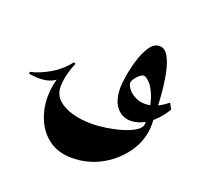

<svg xmlns="http://www.w3.org/2000/svg" viewBox="-160 -415 701 676"><g transform="rotate(20 190.0 -77.0)"><path d="M172.4 161.1Q122.6 161.1 88.4 137Q54.2 112.8 36.9 73Q19.5 33.2 19.5 -12.7Q19.5 -49.3 30.8 -86.9Q42 -124.5 65.4 -157.7L72.3 -154.8Q50.3 -103 50.3 -61Q50.3 -32.2 70.6 -13.2Q90.8 5.9 124.3 15.1Q157.7 24.4 196.3 24.4Q221.7 24.4 252.2 19.8Q282.7 15.1 310.5 6.6Q338.4 -2 356.4 -13.9Q374.5 -25.9 374.5 -41Q374.5 -99.6 362.5 -133.8Q350.6 -168 335.9 -182.9Q321.3 -197.8 313 -197.8Q303.2 -197.8 289.6 -182.6Q275.9 -167.5 275.9 -157.7Q275.9 -148.4 286.9 -134.5Q297.9 -120.6 318.4 -111.6Q338.9 -102.5 367.7 -107.2Q396.5 -111.8 432.1 -140.1L443.8 -118.2Q417 -74.2 383.5 -52.7Q350.1 -31.2 319.3 -32.5Q288.6 -33.7 268.8 -58.6Q249 -83.5 249 -131.8Q249 -144.5 253.7 -174.1Q258.3 -203.6 268.1 -236.1Q277.8 -268.6 293.2 -291.7Q308.6 -314.9 329.6 -314.9Q349.6 -314.9 362.5 -292.2Q375.5 -269.5 383.1 -231Q390.6 -192.4 394 -144.3Q397.5 -96.2 397.9 -45.9Q397.9 8.8 366.9 55.9Q335.9 103 284.7 132.1Q233.4 161.1 172.4 161.1ZM-69.3 -65.9V-73.2Q-35.6 -80.1 2 -102.1Q39.6 -124 64.9 -157.7L68.8 -151.9Q51.3 -90.8 19.8 -73.7Q-11.7 -56.6 -69.3 -65.9Z"/></g></svg>

Font: Lateef ExtraBold
Style: Regular
Weight: 800
Designer: SIL International
Foundry: SIL International
Version: Version 4.200